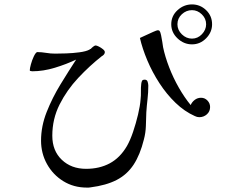

<svg xmlns="http://www.w3.org/2000/svg" viewBox="-20 -823 1040 870"><path d="M914 -713Q914 -739 894.5 -758Q875 -777 850 -777Q824 -777 804 -758.5Q784 -740 784 -713Q784 -687 804 -667.5Q824 -648 850 -648Q876 -648 895 -668Q914 -688 914 -713ZM652 -435Q652 -404 648.5 -374Q645 -344 643 -314Q642 -283 641 -252Q640 -221 632 -191Q615 -122 585.5 -77Q556 -32 508.5 -7.5Q461 17 390 26Q386 27 382 27Q378 27 373 27Q314 27 267 -2Q220 -31 193 -79.5Q166 -128 166 -186Q166 -251 191.5 -315.5Q217 -380 254 -440.5Q291 -501 325 -553Q281 -532 228.5 -516Q176 -500 126 -500Q122 -500 120 -501Q115 -501 115 -505Q115 -513 120 -531.5Q125 -550 133 -567Q141 -584 148 -587Q168 -587 188.5 -583.5Q209 -580 230 -580Q249 -580 279.5 -581Q310 -582 340 -586Q370 -590 385 -598Q388 -601 392 -602Q394 -605 401.5 -611Q409 -617 413 -617Q418 -617 428 -612Q438 -607 446.5 -600Q455 -593 455 -587Q455 -580 449 -574Q445 -570 442 -569Q386 -525 334.5 -470Q283 -415 250 -349.5Q217 -284 217 -208Q217 -140 260 -99Q303 -58 370 -58Q431 -58 477.5 -83Q524 -108 555 -161Q570 -187 583 -225.5Q596 -264 605.5 -304Q615 -344 617 -373Q619 -390 618.5 -408Q618 -426 620 -443Q621 -451 623.5 -456.5Q626 -462 636 -462Q646 -462 649 -452.5Q652 -443 652 -435ZM932 -338Q932 -318 917.5 -305Q903 -292 883 -292Q873 -292 863 -297Q816 -318 775.5 -357Q735 -396 702.5 -446Q670 -496 647.5 -549.5Q625 -603 614 -651Q621 -654 639 -662.5Q657 -671 674 -678.5Q691 -686 695 -686Q700 -686 703 -683Q707 -678 710 -663Q713 -648 715.5 -632.5Q718 -617 719 -609Q728 -566 746.5 -518Q765 -470 790.5 -425.5Q816 -381 844 -347Q850 -361 862.5 -370.5Q875 -380 891 -380Q908 -380 920 -367.5Q932 -355 932 -338ZM941 -713Q941 -677 914 -649.5Q887 -622 850 -622Q813 -622 784.5 -649Q756 -676 756 -713Q756 -751 784.5 -777Q813 -803 850 -803Q887 -803 914 -777Q941 -751 941 -713Z"/></svg>

Font: Kaisei Decol
Style: Regular
Weight: 400
Designer: Font-Kai, 金井和夫
Foundry: KAZUO KANAI
Version: Version 5.003